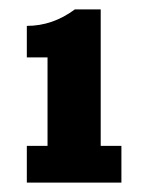

<svg xmlns="http://www.w3.org/2000/svg" viewBox="-20 -708 299 408"><path d="M37 -320V-398H81V-586H37V-653Q92 -653 139 -688H194V-398H238V-320Z"/></svg>

Font: Paytone One
Style: Regular
Weight: 400
Designer: Vernon Adams
Foundry: Vernon Adams
Version: Version 1.002; ttfautohint (v1.8.4.7-5d5b);gftools[0.9.23]